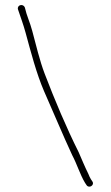

<svg xmlns="http://www.w3.org/2000/svg" viewBox="-20 -653 432 750"><path d="M50 -617C61 -583.9 70.3 -560.4 80 -525C101.3 -447 122.2 -366.4 152 -297C188.2 -215.6 225.4 -125.4 262 -47C280.7 -12 292.2 27.9 312 61L318 70C327.3 84.6 350.4 70.7 341 56L335 47C331.7 41.7 328.3 34.7 325 26C311 -2.1 300 -29.3 287 -59C238.8 -155.3 194.3 -261.2 154.5 -365C134.7 -416.8 120.8 -477.6 106 -532C96.9 -567 84.7 -589.6 77 -624C70.8 -639.6 46.5 -634.5 50 -617Z"/></svg>

Font: Take Off
Style: Regular, Eh
Weight: 400
Foundry: Cannot Into Space Fonts
Version: Version 0.89